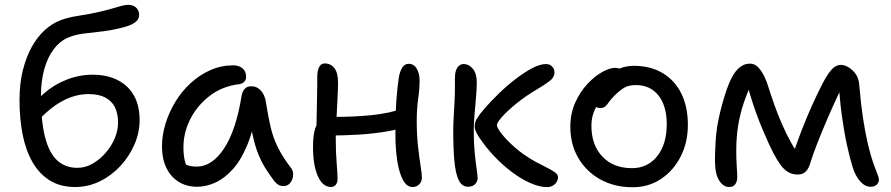

<svg xmlns="http://www.w3.org/2000/svg" viewBox="-20 -775 3744 807"><path d="M296 11Q232.8 11 188.4 -17.1Q144 -45.2 115.9 -94.8Q87.8 -144.4 74.9 -210.6Q62 -276.8 62 -354Q62 -423 75.8 -478.9Q89.6 -534.8 113.4 -577.6Q137.2 -620.4 168.5 -648.7Q199.8 -677 234.6 -690Q265.6 -702 311.9 -709Q358.2 -716 399.2 -725.6Q443.8 -736.2 473.8 -745.5Q503.8 -754.8 519.8 -754.8Q531.2 -754.8 541.3 -750.2Q551.4 -745.6 558.1 -735.9Q564.8 -726.2 564.8 -711.6Q564.8 -694.2 549.4 -682.2Q534 -670.2 507.2 -662.6Q456.2 -648.4 412.2 -643.3Q368.2 -638.2 331.2 -633.8Q294.2 -629.4 263.2 -615.6Q231 -601.6 205.7 -568.1Q180.4 -534.6 166.3 -484.8Q152.2 -435 152.2 -372Q152.2 -265 169.4 -198.3Q186.6 -131.6 220.6 -100.6Q254.6 -69.6 305.2 -69.6Q338.2 -69.6 368.4 -86.7Q398.6 -103.8 423.3 -131.8Q448 -159.8 462.1 -193.2Q476.2 -226.6 476.2 -260Q476.2 -298.6 462.6 -325.1Q449 -351.6 421.6 -365.6Q394.2 -379.6 352.4 -379.6Q295.6 -379.6 240.2 -349.2Q184.8 -318.8 131.2 -257.6L92.2 -291Q120.2 -343.4 163.8 -381.5Q207.4 -419.6 260.5 -440.3Q313.6 -461 369.6 -461Q429.6 -461 474.1 -438.6Q518.6 -416.2 542.7 -373.9Q566.8 -331.6 566.8 -270Q566.8 -218.6 545.6 -168.9Q524.4 -119.2 487 -78.4Q449.6 -37.6 400.4 -13.3Q351.2 11 296 11Z M809.2 10Q764 10 730.6 -11Q697.2 -32 679 -70.1Q660.8 -108.2 660.8 -159Q660.8 -207 675.9 -255.9Q691 -304.8 718 -348.7Q745 -392.6 782.6 -426.8Q820.2 -461 865.2 -480.7Q910.2 -500.4 960.8 -500.4Q983.6 -500.4 999 -488.1Q1014.4 -475.8 1014.4 -452Q1014.4 -439.8 1006.9 -431.5Q999.4 -423.2 984 -421Q914 -412.4 861.6 -372.2Q809.2 -332 780.1 -274.9Q751 -217.8 751 -155.8Q751 -127.4 755.8 -103.9Q760.6 -80.4 777.6 -43.4L726 -111.8Q748.6 -89.2 764.4 -82Q780.2 -74.8 807.4 -74.8Q871.2 -74.8 921.6 -150.7Q972 -226.6 995.4 -372Q998.6 -390.8 1008.7 -401.6Q1018.8 -412.4 1035.8 -412.4Q1060.4 -412.4 1077 -393.7Q1093.6 -375 1097.8 -344.8Q1106.6 -287.4 1117.3 -241.6Q1128 -195.8 1148.1 -155.2Q1168.2 -114.6 1202.4 -70.2Q1211 -59.8 1211.9 -46.7Q1212.8 -33.6 1208.3 -21.2Q1203.8 -8.8 1194.5 -0.9Q1185.2 7 1172.2 7Q1158 7 1149.2 1.2Q1140.4 -4.6 1132.4 -14.4Q1112.8 -40.6 1095.8 -67.5Q1078.8 -94.4 1065 -128.9Q1051.2 -163.4 1041.3 -210.6Q1031.4 -257.8 1026.8 -323.4L1059.6 -323.8Q1046.4 -231.8 1020.2 -167.6Q994 -103.4 959.2 -64.5Q924.4 -25.6 885.7 -7.8Q847 10 809.2 10Z M1371.6 11Q1336 11 1315.8 -35Q1295.6 -81 1295.6 -157Q1295.6 -210 1305.7 -237.6Q1315.8 -265.2 1334.2 -275.4Q1343.6 -281.2 1359.1 -282.5Q1374.6 -283.8 1396.6 -283.8Q1469.6 -283.8 1543.4 -291.2Q1617.2 -298.6 1681.2 -321.2L1713.2 -252.2Q1664.8 -232.4 1605.1 -222.4Q1545.4 -212.4 1482.8 -208.9Q1420.2 -205.4 1362.2 -205.4L1309.6 -214.4Q1310.4 -273.4 1312 -338.4Q1313.6 -403.4 1313.6 -454.6Q1313.6 -478.4 1321.5 -493.4Q1329.4 -508.4 1345 -508.4Q1370 -508.4 1385.4 -488.7Q1400.8 -469 1400.8 -427.4Q1400.8 -405 1399.2 -374Q1397.6 -343 1396 -309Q1394.4 -275 1392.8 -244.5Q1391.2 -214 1391.2 -193.6Q1391.2 -136 1395 -90.6Q1398.8 -45.2 1398.8 -21.8Q1398.8 -8 1391.4 1.5Q1384 11 1371.6 11ZM1714.2 11Q1689.8 11 1673.9 -18.2Q1658 -47.4 1650 -97.5Q1642 -147.6 1642 -208.6Q1642 -304.6 1646.6 -361.2Q1651.2 -417.8 1656.6 -451Q1660.2 -473.2 1670.3 -490Q1680.4 -506.8 1697.6 -506.8Q1719.6 -506.8 1731.6 -486.3Q1743.6 -465.8 1743.6 -437.2Q1743.6 -401.2 1737.6 -359.1Q1731.6 -317 1731.6 -268Q1731.6 -208.4 1737 -159.9Q1742.4 -111.4 1747.8 -78.2Q1753.2 -45 1753.2 -28.6Q1753.2 -11.2 1741.9 -0.1Q1730.6 11 1714.2 11Z M2279.6 11.4Q2247 11.4 2208.3 -5.9Q2169.6 -23.2 2131 -52.3Q2092.4 -81.4 2058.3 -117.4Q2024.2 -153.4 1999.4 -189.8Q1987.8 -205.8 1981.5 -219.5Q1975.2 -233.2 1975.2 -245.8Q1975.2 -254.2 1978.3 -263.5Q1981.4 -272.8 1988.2 -281.4Q1997 -296.8 2021.1 -324Q2045.2 -351.2 2077.5 -382.7Q2109.8 -414.2 2145.9 -442Q2182 -469.8 2215.6 -487.8Q2249.2 -505.8 2275.2 -505.8Q2285.8 -505.8 2293.6 -501.1Q2301.4 -496.4 2306 -488.4Q2310.6 -480.4 2310.6 -470Q2310.6 -449.4 2288.8 -433.3Q2267 -417.2 2238.8 -400.6Q2187.2 -370.2 2148.9 -338.6Q2110.6 -307 2089.5 -283.1Q2068.4 -259.2 2068.4 -249Q2068.4 -238.6 2088.9 -212.1Q2109.4 -185.6 2146.1 -153.7Q2182.8 -121.8 2230.8 -95.2Q2252 -83.8 2274 -72.9Q2296 -62 2310.7 -52Q2325.4 -42 2325.4 -31Q2325.4 -20 2319.4 -10Q2313.4 0 2302.9 5.7Q2292.4 11.4 2279.6 11.4ZM1947.4 10Q1921.4 10 1908 -18Q1894.6 -46 1889.8 -98.5Q1885 -151 1885 -225Q1885 -250.8 1886.8 -281.8Q1888.6 -312.8 1890.4 -346.1Q1892.2 -379.4 1892.2 -411.4Q1892.2 -419.4 1892.1 -427.5Q1892 -435.6 1892 -444.6Q1892 -464.8 1896.4 -478.1Q1900.8 -491.4 1909.3 -498.6Q1917.8 -505.8 1928 -505.8Q1951.4 -505.8 1967.7 -485.5Q1984 -465.2 1984 -428.4Q1984 -402.8 1980.8 -366.2Q1977.6 -329.6 1974.4 -292Q1971.2 -254.4 1971.2 -225Q1971.2 -173 1975.3 -132.2Q1979.4 -91.4 1983.4 -64.9Q1987.4 -38.4 1987.4 -27.6Q1987.4 -15.8 1982.1 -7.5Q1976.8 0.8 1968 5.4Q1959.2 10 1947.4 10Z M2639.2 12Q2562.8 12 2503.6 -20.7Q2444.4 -53.4 2410.8 -110.8Q2377.2 -168.2 2377.2 -242Q2377.2 -298.2 2397.7 -343.7Q2418.2 -389.2 2448.9 -422.1Q2479.6 -455 2511.3 -472.4Q2543 -489.8 2565.2 -489.8Q2575.6 -489.8 2583.5 -486.9Q2591.4 -484 2596 -477.7Q2600.6 -471.4 2600.6 -460.4Q2600.6 -439.6 2592.4 -423.8Q2584.2 -408 2558 -394.4Q2526.2 -374.8 2505.9 -352.4Q2485.6 -330 2475.7 -303.7Q2465.8 -277.4 2465.8 -246.2Q2465.8 -165.2 2512 -116.7Q2558.2 -68.2 2635.8 -68.2Q2702.4 -68.2 2742.4 -118.6Q2782.4 -169 2782.4 -253.2Q2782.4 -329.6 2747.8 -373.5Q2713.2 -417.4 2652.8 -417.4Q2621.4 -417.4 2602.2 -405.4Q2583 -393.4 2563 -373.4Q2547.4 -357.8 2539.5 -346.1Q2531.6 -334.4 2524 -327.7Q2516.4 -321 2502.8 -321Q2488.6 -321 2480.3 -329.7Q2472 -338.4 2472 -359.4Q2472 -381.6 2486.4 -406.1Q2500.8 -430.6 2525.2 -451.5Q2549.6 -472.4 2580 -485.4Q2610.4 -498.4 2643.2 -498.4Q2714 -498.4 2765.1 -467.9Q2816.2 -437.4 2843.7 -381.8Q2871.2 -326.2 2871.2 -250Q2871.2 -175.8 2840.6 -116.4Q2810 -57 2757.8 -22.5Q2705.6 12 2639.2 12Z M3044.4 11Q3019.8 11 3002.4 -16.8Q2985 -44.6 2985 -100.6Q2985 -127.6 2988 -183.2Q2991 -238.8 3006.8 -303.4Q3025.6 -379.4 3044.1 -423.9Q3062.6 -468.4 3084.2 -488Q3105.8 -507.6 3132.6 -507.6Q3152.6 -507.6 3167.7 -491.2Q3182.8 -474.8 3193.6 -451.4Q3204.4 -428 3210.4 -407Q3221 -373.4 3235.2 -333.3Q3249.4 -293.2 3267.1 -252.7Q3284.8 -212.2 3304.9 -176Q3325 -139.8 3345.8 -114.8L3306.8 -107Q3325 -163.6 3346.9 -220.8Q3368.8 -278 3392.3 -330.1Q3415.8 -382.2 3436.6 -422.6Q3459.6 -466.4 3476.9 -484.3Q3494.2 -502.2 3513.8 -502.2Q3525.8 -502.2 3537.8 -496.8Q3549.8 -491.4 3558 -483.8Q3571.4 -473.4 3580.9 -457.2Q3590.4 -441 3592.4 -409Q3598.4 -337 3607.2 -279.7Q3616 -222.4 3624.8 -183.2Q3641.2 -111.2 3657.7 -70.4Q3674.2 -29.6 3674.2 -20.2Q3674.2 -7.2 3664.8 1.4Q3655.4 10 3639 10Q3615.6 10 3595.3 -12.9Q3575 -35.8 3563.8 -72.2Q3552.2 -109.4 3540 -165Q3527.8 -220.6 3518.4 -289.1Q3509 -357.6 3505.4 -431.2L3533.2 -437.8Q3515 -402.8 3494.5 -358.3Q3474 -313.8 3453.4 -265.8Q3432.8 -217.8 3414.5 -170.8Q3396.2 -123.8 3383.2 -82.2Q3376.8 -62.6 3364.4 -52Q3352 -41.4 3333.2 -41.4Q3309.2 -41.4 3291.2 -52.7Q3273.2 -64 3259 -84.4Q3244.8 -104.8 3231.2 -130.4Q3224 -144.2 3212.2 -169.4Q3200.4 -194.6 3186.7 -227Q3173 -259.4 3159.9 -295.4Q3146.8 -331.4 3135.9 -366.7Q3125 -402 3118.4 -432.8L3146.6 -441Q3122.8 -391.6 3106.8 -344.6Q3090.8 -297.6 3082.7 -248.2Q3074.6 -198.8 3074.6 -141.8Q3074.6 -103.4 3076.7 -74.1Q3078.8 -44.8 3078.8 -29.8Q3078.8 -13.4 3070.8 -1.2Q3062.8 11 3044.4 11Z"/></svg>

Font: Shantell Sans Light
Style: Regular
Weight: 300
Designer: Stephen Nixon, Anya Danilova, Shantell Martin
Foundry: Arrow Type
Version: Version 1.011;[c5ecc13dd]